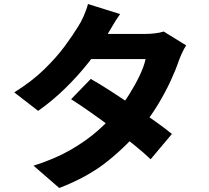

<svg xmlns="http://www.w3.org/2000/svg" viewBox="-20 -864 1040 956"><path d="M432 -471Q478 -445 533.5 -409Q589 -373 645.5 -334.5Q702 -296 752 -260.5Q802 -225 836 -197L730 -71Q698 -102 648.5 -142Q599 -182 542.5 -224Q486 -266 431.5 -304.5Q377 -343 334 -370ZM907 -638Q897 -623 887.5 -602.5Q878 -582 870 -561Q855 -516 829.5 -461Q804 -406 769 -347.5Q734 -289 689 -233Q618 -144 518.5 -63.5Q419 17 275 72L147 -39Q254 -73 331 -117.5Q408 -162 464 -211Q520 -260 561 -309Q594 -347 623.5 -394Q653 -441 675 -487Q697 -533 705 -570H376L426 -695H702Q726 -695 751.5 -698Q777 -701 795 -707ZM578 -794Q558 -766 539.5 -734Q521 -702 511 -686Q477 -624 423 -555.5Q369 -487 304.5 -424Q240 -361 170 -312L51 -404Q139 -459 200 -518.5Q261 -578 302 -633.5Q343 -689 369 -732Q382 -751 396.5 -783.5Q411 -816 418 -844Z"/></svg>

Font: Noto Sans SC Thin ExtraBold
Style: Regular
Weight: 800
Version: Version 2.004-H2;hotconv 1.0.118;makeotfexe 2.5.65603